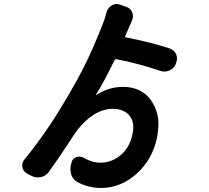

<svg xmlns="http://www.w3.org/2000/svg" viewBox="-20 -850 1040 957"><path d="M826.2 -608.4Q848.6 -600.6 858.4 -579.1Q862.3 -568.4 862.3 -557.6Q862.3 -546.9 857.4 -536.1L855.5 -529.3Q845.7 -507.8 823.2 -498Q810.5 -493.2 798.8 -493.2Q788.1 -493.2 778.3 -497.1Q668 -534.2 561.5 -554.7Q553.7 -555.7 550.8 -549.8Q500 -445.3 459 -378.9Q458 -377.9 459 -377Q460 -376 460.9 -377Q522.5 -417 592.8 -417Q636.7 -417 670.9 -401.4Q705.1 -385.7 725.1 -360.4Q745.1 -335 757.8 -301.8Q769.5 -269.5 769.5 -235.4Q769.5 -201.2 762.7 -164.1Q739.3 -53.7 660.2 16.6Q581.1 86.9 483.4 86.9Q421.9 86.9 368.2 58.6Q344.7 46.9 335.9 22.5Q331.1 7.8 331.1 -6.8Q331.1 -17.6 334 -29.3L336.9 -41Q341.8 -60.5 361.3 -67.4Q368.2 -69.3 376 -69.3Q386.7 -69.3 397.5 -63.5Q438.5 -39.1 481.4 -39.1Q535.2 -39.1 580.1 -75.7Q625 -112.3 639.6 -177.7Q644.5 -198.2 644.5 -215.8Q644.5 -251 625 -274.4Q595.7 -307.6 543 -307.6Q448.2 -307.6 363.3 -199.2Q352.5 -184.6 324.7 -141.6Q296.9 -98.6 271 -61Q245.1 -23.4 222.7 7.8Q208 27.3 183.6 33.2Q175.8 34.2 168 34.2Q152.3 34.2 136.7 26.4L115.2 15.6Q95.7 4.9 91.8 -16.6Q90.8 -21.5 90.8 -26.4Q90.8 -42 101.6 -54.7Q205.1 -181.6 293.9 -330.1Q365.2 -448.2 407.7 -535.2Q450.2 -622.1 494.1 -735.4Q502.9 -756.8 510.7 -788.1Q516.6 -810.5 536.1 -822.3Q547.9 -830.1 561.5 -830.1Q569.3 -830.1 577.1 -827.1L608.4 -816.4Q629.9 -809.6 638.7 -789.1Q642.6 -779.3 642.6 -768.6Q642.6 -757.8 637.7 -747.1Q625 -718.8 618.2 -702.1L604.5 -670.9Q601.6 -664.1 609.4 -663.1Q727.5 -640.6 826.2 -608.4Z"/></svg>

Font: Gen Jyuu Gothic Monospace Bold
Style: Bold
Weight: 700
Designer: [Source Han Sans]
Ryoko NISHIZUKA  (kana & ideographs); Paul D. Hunt (Latin, Greek & Cyrillic); Wenlong ZHANG  (bopomofo
Version: Version 1.002.20150607